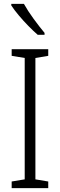

<svg xmlns="http://www.w3.org/2000/svg" viewBox="-20 -967 309 987"><path d="M228 0H40V-34L107 -45V-669L40 -680V-714H228V-680L162 -669V-45L228 -34ZM103 -947Q123 -911 153 -870Q183 -829 209 -798V-788H174Q152 -807 126 -833.5Q100 -860 76.5 -888Q53 -916 38 -939V-947Z"/></svg>

Font: Noto Sans Gurmukhi Condensed Light
Style: Regular
Weight: 300
Width: 3
Designer: Jelle Bosma - Monotype Design Team
Foundry: Monotype Imaging Inc.
Version: Version 2.004; ttfautohint (v1.8.4.7-5d5b)